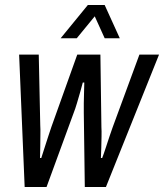

<svg xmlns="http://www.w3.org/2000/svg" viewBox="-20 -743 652 763"><path d="M78 0 56 -526H134L140 -244Q141 -231 140.5 -208Q140 -185 140 -160Q140 -135 139 -115H144Q150 -134 157.5 -157Q165 -180 172 -202Q179 -224 184 -238L287 -526H379L383 -238Q384 -223 383.5 -200.5Q383 -178 382.5 -155.5Q382 -133 381 -115H386Q393 -133 400.5 -156.5Q408 -180 415.5 -202Q423 -224 428 -238L534 -526H612L401 0H317L313 -295Q313 -311 313 -332.5Q313 -354 314 -376.5Q315 -399 315 -415H309Q305 -399 298.5 -376.5Q292 -354 285.5 -332Q279 -310 273 -295L165 0ZM221 -591 329 -723H396L456 -591H396L343 -708H381L285 -591Z"/></svg>

Font: Archivo Condensed
Style: Italic
Weight: 400
Width: 3
Italic angle: -10°
Designer: Hector Gatti
Foundry: Omnibus-Type
Version: Version 2.001